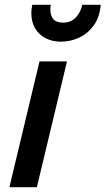

<svg xmlns="http://www.w3.org/2000/svg" viewBox="-20 -777 438 797"><path d="M19 0 144 -522H258L133 0ZM232 -604Q198 -604 170 -618Q142 -632 126 -659Q110 -686 110 -723Q110 -731 111 -739.5Q112 -748 114 -757H191Q190 -752 189.5 -747.5Q189 -743 189 -738Q189 -712 201.5 -697.5Q214 -683 242 -683Q266 -683 282 -694Q298 -705 308 -722Q318 -739 321 -757H398Q394 -706 369.5 -672Q345 -638 309 -621Q273 -604 232 -604Z"/></svg>

Font: Ubuntu Sans SemiBold
Style: Italic
Weight: 600
Italic angle: -13.5°
Designer: Dalton Maag Ltd
Foundry: Dalton Maag Ltd
Version: Version 1.006